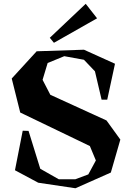

<svg xmlns="http://www.w3.org/2000/svg" viewBox="-20 -983 710 1015"><path d="M587.9 -646 546.9 -456.1H517.1L481.9 -606L423.8 -667L319.8 -686L231.9 -649.9L205.1 -561L246.1 -481.9L543 -346.2L616.2 -245.1L565.9 -70.8L378.9 12.2L182.1 -17.1L59.1 -83L100.1 -292L130.9 -291L192.9 -90.8L291 -35.2H377.9L446.8 -61L486.8 -134.8L455.1 -210.9L86.9 -388.2L42 -567.9L173.8 -711.9L423.8 -720.2ZM243.2 -783.2 265.1 -756.8 493.2 -886.2 433.1 -962.9Z"/></svg>

Font: Ortica Angular Bold
Style: Regular
Weight: 700
Designer: Benedetta Bovani
Foundry: Collletttivo
Version: Version 2.000;Glyphs 3.1.2 (3151)